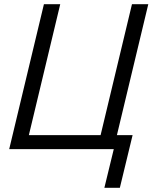

<svg xmlns="http://www.w3.org/2000/svg" viewBox="-20 -713 729 918"><path d="M479 185 524 0H24L190 -693H268L118 -67H461L611 -693H689L539 -67H614L553 185Z"/></svg>

Font: Ubuntu Sans
Style: Italic
Weight: 400
Italic angle: -13.5°
Designer: Dalton Maag Ltd
Foundry: Dalton Maag Ltd
Version: Version 1.006